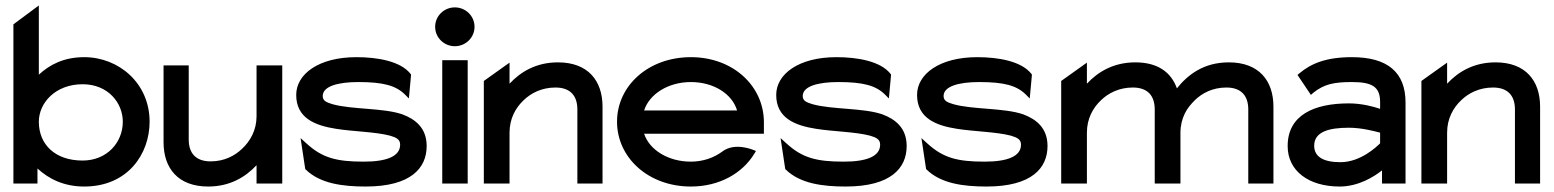

<svg xmlns="http://www.w3.org/2000/svg" viewBox="-20 -671 5680 702"><path d="M29 0H117V-55C157 -18 212 11 288 11C447 11 527 -108 527 -226C527 -367 414 -462 288 -462C214 -462 162 -435 122 -398V-651L29 -582ZM122 -226C122 -295 183 -363 282 -363C375 -363 429 -295 429 -226C429 -150 371 -84 282 -84C181 -84 122 -143 122 -226Z M578 -151C578 -56 631 11 741 11C820 11 877 -23 918 -67V0H1012V-432H918V-246C918 -195 895 -155 865 -127C839 -102 801 -81 750 -81C695 -81 670 -112 670 -161V-432H578Z M1063 -324C1063 -239 1132 -212 1209 -200C1272 -190 1353 -189 1406 -175C1430 -168 1443 -161 1443 -142C1443 -99 1393 -80 1310 -80C1209 -80 1158 -94 1100 -147L1079 -166L1096 -53L1098 -51C1150 0 1232 11 1317 11C1483 11 1540 -57 1540 -137C1540 -203 1499 -235 1451 -253C1381 -277 1267 -270 1196 -290C1172 -297 1160 -303 1160 -320C1160 -355 1214 -371 1290 -371C1382 -371 1427 -358 1460 -326L1475 -311L1483 -398L1481 -401C1445 -447 1361 -462 1283 -462C1145 -462 1063 -400 1063 -324Z M1571 -573C1571 -533 1604 -502 1643 -502C1682 -502 1715 -533 1715 -573C1715 -613 1682 -644 1643 -644C1604 -644 1571 -613 1571 -573ZM1597 0H1690V-451H1597Z M1749 0H1843V-186C1843 -237 1865 -277 1895 -305C1921 -330 1960 -351 2011 -351C2066 -351 2091 -320 2091 -271V0H2183V-281C2183 -376 2130 -443 2020 -443C1941 -443 1884 -409 1843 -365V-442L1749 -375Z M2236 -226C2236 -95 2350 11 2506 11C2610 11 2694 -37 2738 -109L2744 -119L2734 -123C2733 -123 2667 -152 2621 -117C2590 -94 2550 -80 2506 -80C2424 -80 2355 -122 2335 -182H2773V-224C2773 -356 2661 -462 2506 -462C2350 -462 2236 -357 2236 -226ZM2335 -267C2354 -327 2423 -371 2506 -371C2589 -371 2657 -328 2675 -267Z M2818 -324C2818 -239 2887 -212 2964 -200C3027 -190 3108 -189 3161 -175C3185 -168 3198 -161 3198 -142C3198 -99 3148 -80 3065 -80C2964 -80 2913 -94 2855 -147L2834 -166L2851 -53L2853 -51C2905 0 2987 11 3072 11C3238 11 3295 -57 3295 -137C3295 -203 3254 -235 3206 -253C3136 -277 3022 -270 2951 -290C2927 -297 2915 -303 2915 -320C2915 -355 2969 -371 3045 -371C3137 -371 3182 -358 3215 -326L3230 -311L3238 -398L3236 -401C3200 -447 3116 -462 3038 -462C2900 -462 2818 -400 2818 -324Z M3333 -324C3333 -239 3402 -212 3479 -200C3542 -190 3623 -189 3676 -175C3700 -168 3713 -161 3713 -142C3713 -99 3663 -80 3580 -80C3479 -80 3428 -94 3370 -147L3349 -166L3366 -53L3368 -51C3420 0 3502 11 3587 11C3753 11 3810 -57 3810 -137C3810 -203 3769 -235 3721 -253C3651 -277 3537 -270 3466 -290C3442 -297 3430 -303 3430 -320C3430 -355 3484 -371 3560 -371C3652 -371 3697 -358 3730 -326L3745 -311L3753 -398L3751 -401C3715 -447 3631 -462 3553 -462C3415 -462 3333 -400 3333 -324Z M3860 0H3954V-186C3954 -237 3976 -277 4006 -305C4032 -330 4071 -351 4122 -351C4177 -351 4202 -320 4202 -271V0H4296V-186C4296 -212 4302 -236 4312 -256C4321 -275 4335 -291 4349 -305C4375 -330 4413 -351 4464 -351C4519 -351 4544 -320 4544 -271V0H4636V-281C4636 -376 4583 -443 4473 -443C4382 -443 4324 -399 4283 -348C4262 -407 4213 -443 4131 -443C4052 -443 3995 -409 3954 -365V-442L3860 -375Z M4688 -137C4688 -46 4765 11 4878 11C4947 11 5004 -25 5033 -48V0H5119V-296C5119 -407 5053 -462 4923 -462C4829 -462 4774 -439 4731 -403L4724 -397L4773 -324L4782 -332C4821 -363 4856 -371 4923 -371C4998 -371 5026 -353 5026 -298V-273C5003 -281 4959 -293 4912 -293C4784 -293 4688 -250 4688 -137ZM4785 -138C4785 -189 4838 -204 4912 -204C4959 -204 5006 -191 5026 -186V-147C5014 -135 4955 -78 4881 -78C4820 -78 4785 -97 4785 -138Z M5177 0H5271V-186C5271 -237 5293 -277 5323 -305C5349 -330 5388 -351 5439 -351C5494 -351 5519 -320 5519 -271V0H5611V-281C5611 -376 5558 -443 5448 -443C5369 -443 5312 -409 5271 -365V-442L5177 -375Z"/></svg>

Font: Charger Pro
Style: ExBdExt
Weight: 400
Designer: Jasper
Foundry: Cannot Into Space Fonts
Version: Version 1.09